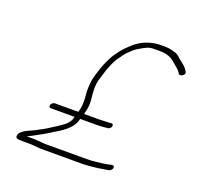

<svg xmlns="http://www.w3.org/2000/svg" viewBox="-112 -716 890 865"><g transform="rotate(20 332.5 -283.0)"><path d="M148.5 -158H262.5C262 -154.7 260.8 -150.7 259.1 -146C253.5 -130.5 241 -118.8 230.4 -111C206.8 -93.7 187.4 -82 162 -66C142.6 -54 134.6 -51.8 114.6 -40C93.9 -29.3 48.1 -15.7 46.8 11.5C46.2 25.1 59.3 25 77.9 25H104.9C127.9 25 146 27.8 167.4 29H368.4C387.3 29 406.6 26.4 422.9 25C447.4 22.8 466.7 18.1 489.5 15C507.6 11.6 513.5 -15.6 494.4 -12C480.9 -8.9 465.1 -5.6 450.5 -4C427.5 -1.5 404 2 378.3 2H178.3C156.3 0.7 136.4 -2 114.7 -2H89.7C101 -6.8 106.1 -9.5 121.6 -18C148 -32.2 172.5 -45.2 197.6 -62C228.4 -80.7 270.9 -104.3 286.1 -146C287.8 -150.7 289 -154.7 289.5 -158H358.5C377.2 -158 398.9 -158.7 413.6 -161H419.6C438.4 -164 444.4 -188 427.4 -188L421.1 -187C406.8 -187 386.2 -185 368.3 -185H298.3L298.7 -186C299.3 -191.3 300.6 -196.7 302.5 -202C306.8 -220 307.7 -238.6 306.4 -254C303.8 -286.4 296.3 -322.3 312.6 -367C314.6 -374.3 316.7 -381 318.9 -387C321 -393 323.1 -399.7 325.1 -407C331.9 -425.7 342.4 -450.3 352.6 -466L364.4 -482C367.7 -487.3 372.3 -493.7 378.3 -501C399.2 -522.6 409.4 -534.7 436.8 -549C458.1 -561.1 469.8 -568 493.7 -568H523.7C558 -568 578.4 -557.8 594 -544C609.2 -529.7 628.4 -519.1 637.3 -501C646.1 -489.3 672.5 -507.7 663.3 -520C653.4 -539.9 635.2 -552 617 -566C607.6 -574.8 600 -584.1 583.6 -587C568.2 -591.7 554.8 -595 534.6 -595H518.6C472.5 -595 428.2 -577.8 397.5 -551C379.1 -534.4 356.9 -513.9 341.7 -491L329.2 -473C318.3 -454.5 306 -428.7 297.8 -406C296 -399.3 294 -393 291.9 -387C286.4 -371.9 281.5 -354 278.7 -340L276.5 -320C276.5 -314.7 276.1 -309 275.3 -303C274.2 -268.2 283.2 -238.8 274.4 -199C273 -195 271.6 -190.3 270.3 -185H158.3C151.5 -185 143 -178.5 140.4 -171.5C137.9 -164.5 141.7 -158 148.5 -158Z"/></g></svg>

Font: Take Off
Style: Drunk
Weight: 400
Foundry: Cannot Into Space Fonts
Version: Version 0.89